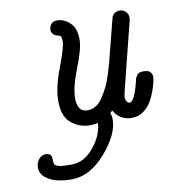

<svg xmlns="http://www.w3.org/2000/svg" viewBox="-75 -501 702 775"><g transform="rotate(-10 276.5 -114.0)"><path d="M30.8 136.2Q30.8 117.2 42.5 103Q54.2 88.9 70.8 88.9Q94.7 88.9 95.2 111.8Q95.2 127 97.2 133.1Q99.1 139.2 111.1 143.6Q123 147.9 150.9 147.9H168.9Q218.8 147.9 258.3 99.9Q297.9 51.8 300.8 1Q287.6 4.9 267.1 4.9Q225.1 4.9 191.7 -22.5Q158.2 -49.8 158.2 -113.8Q158.2 -168 188 -245.6Q217.8 -323.2 217.8 -348.1Q217.8 -363.3 214.4 -368.2Q210.9 -373 202.4 -374.5Q193.8 -376 189.9 -378.9Q176.8 -387.7 176.8 -402.8Q176.8 -414.1 184.8 -424.6Q192.9 -435.1 210 -435.1Q237.8 -435.1 262 -412.6Q286.1 -390.1 286.1 -342.8Q286.1 -306.6 256.6 -231.9Q227.1 -157.2 227.1 -112.8Q227.1 -55.7 269 -56.2Q287.1 -56.2 303.5 -66.2Q319.8 -76.2 333 -97.2Q346.2 -118.2 355 -135.5Q363.8 -152.8 373.8 -184.8Q383.8 -216.8 387.5 -230Q391.1 -243.2 397.9 -272Q432.1 -405.8 433.1 -409.2Q441.9 -430.2 465.8 -430.2Q480 -430.2 490 -420.2Q500 -410.2 500 -397Q500 -387.2 497.1 -377.9L430.2 -110.8Q425.3 -90.8 424.8 -82Q424.8 -72.3 428.5 -66.2Q432.1 -60.1 435.5 -58.6Q439 -57.1 440.9 -57.1Q460 -57.1 479 -129.9Q480 -131.8 481.4 -140.4Q482.9 -148.9 484.9 -152.3Q486.8 -155.8 490.5 -161.4Q494.1 -167 500 -169.4Q505.9 -171.9 515.1 -171.9H519Q539.1 -171.9 546.1 -162.4Q553.2 -152.8 553.2 -143.1Q553.2 -140.1 550.5 -126.5Q547.9 -112.8 540 -89.8Q532.2 -66.9 520 -45.9Q507.8 -24.9 487.3 -10Q466.8 4.9 440.9 4.9Q390.1 4.9 366.2 -38.1L356.9 -29.8Q361.8 -16.6 361.8 -2.9Q361.8 58.1 297.4 132.6Q232.9 207 158.2 207Q126 207 100.1 201.4Q74.2 195.8 52.5 179.4Q30.8 163.1 30.8 136.2Z"/></g></svg>

Font: CMU Typewriter Text
Style: Italic
Weight: 500
Italic angle: -14.04°
Version: Version 0.7.0